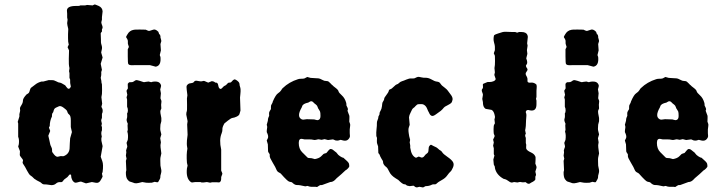

<svg xmlns="http://www.w3.org/2000/svg" viewBox="-20 -806 3198 846"><path d="M423.8 -659.2 424.8 -628.9V-620.1Q424.8 -616.7 425.8 -613.3L428.7 -603Q430.2 -596.2 429.2 -590.8L425.8 -574.7L432.1 -552.7L423.8 -524.9L429.2 -498Q429.2 -497.1 427.2 -492.7Q425.3 -488.3 426.3 -481.9Q426.8 -475.1 423.8 -462.9Q426.8 -451.2 426.8 -448.7Q426.8 -446.3 426.8 -443.8L429.2 -434.1Q430.2 -404.3 429.2 -392.1L426.8 -377.9L430.2 -349.1L426.8 -335.4L431.2 -326.2Q433.1 -322.3 432.1 -312L429.2 -304.2V-287.1Q429.2 -286.1 428.2 -283.7Q427.2 -281.2 426.3 -278.3Q425.3 -275.4 426.8 -270Q428.2 -264.2 428.7 -262.2Q429.2 -260.3 426.8 -252.4L429.2 -246.1V-232.9Q429.2 -230 426.8 -225.1Q425.8 -215.8 427.2 -210.4Q429.7 -205.1 427.7 -201.2Q425.8 -197.3 426.8 -186L432.1 -162.1L423.8 -115.2Q424.8 -111.3 430.7 -96.2Q436.5 -81.1 432.1 -47.9L429.2 -41L432.1 -27.8Q431.6 -25.9 428.7 -21Q425.8 -16.1 424.3 -13.2Q417 1.5 403.3 -0.5Q389.6 -2.4 384.8 -3.9L358.9 2L336.9 -5.9Q333 -5.9 321.3 -2.4Q309.6 1 306.2 -3.9Q298.3 -7.8 293.9 -25.9V-29.8Q293.9 -37.1 290.5 -37.1Q287.1 -37.1 285.6 -36.1Q284.2 -35.2 281.7 -31.2Q278.3 -25.4 270 -20.5Q261.7 -15.1 258.8 -10.3Q255.9 -5.9 253.4 -4.4Q251 -2.9 245.1 -3.4Q234.4 -4.4 226.6 2.9Q218.8 9.8 206.5 9.8L185.1 6.8Q178.2 6.8 172.9 6.3Q167 5.9 158.2 -2.9Q138.2 -12.7 134.8 -16.1Q131.8 -17.1 127.9 -21.5Q121.6 -28.3 115.2 -32.2Q108.4 -36.1 99.1 -54.2Q89.8 -72.8 84 -80.6Q78.1 -88.4 80.1 -93.3Q82 -98.1 81.1 -101.1Q80.1 -104 75.2 -109.9Q70.3 -116.2 68.4 -119.1Q66.4 -122.1 67.4 -129.4Q67.9 -136.7 67.9 -140.1L60.1 -160.2L63 -170.9Q65.4 -191.9 60.1 -203.1V-262.2L58.1 -269L64.9 -291Q65.9 -293 65.4 -297.9Q64.9 -302.7 65.9 -305.2L68.8 -317.9L67.9 -330.1Q69.3 -335 75.2 -344.2Q81.1 -353.5 81.1 -363.3Q81.1 -373 97.2 -390.1Q105 -394 107.4 -397.5Q109.9 -401.4 111.8 -409.2Q114.3 -417 116.2 -418.9Q118.2 -420.9 121.6 -422.9Q125 -424.8 135.7 -433.6Q146.5 -442.4 163.1 -446.8Q167 -446.8 170.9 -446.8Q192.9 -452.6 194.8 -453.1Q213.9 -453.1 217.3 -452.1Q220.7 -451.2 228.5 -447.3Q237.8 -441.9 243.2 -441.9Q248.5 -441.9 267.1 -430.2Q269 -427.7 272.5 -422.9Q283.2 -407.2 291 -421.9Q293 -422.9 291 -430.7Q289.1 -438.5 289.1 -443.4V-455.1L286.1 -462.9V-483.9L284.2 -492.2L286.1 -505.9Q282.2 -520.5 283.2 -547.9Q284.2 -574.7 284.2 -584L277.8 -598.1L283.2 -609.9Q283.2 -610.8 282.2 -613.3Q279.8 -619.1 279.8 -638.2V-655.8L280.8 -678.2Q275.9 -697.8 275.9 -704.1L277.8 -719.2L275.9 -729V-746.1L274.9 -759.3Q274.9 -779.8 314.9 -779.8H324.2Q330.6 -779.8 334 -782.2H355L363.8 -784.2L388.2 -782.2L396 -786.1Q398.9 -787.1 415 -779.8Q431.2 -772.5 432.1 -755.9L429.2 -730.5V-719.2Q429.2 -717.3 427.2 -711.4Q425.3 -705.6 428.7 -697.8Q432.1 -689.9 432.1 -685.5Q432.1 -681.2 429.2 -676.8Q429.2 -671.9 429.2 -667Q423.8 -661.1 423.8 -659.2ZM292 -274.9Q292 -295.9 285.2 -300.8Q278.8 -305.7 277.3 -311.5Q275.9 -316.9 274.4 -318.8Q273.4 -321.3 260.7 -331.1Q248 -340.8 240.2 -337.9Q222.7 -331.1 219.7 -326.2Q216.8 -321.3 215.8 -316.4Q214.8 -311.5 213.9 -311Q209 -306.2 209 -299.3V-293Q199.2 -273.4 199.2 -250Q195.8 -246.6 195.8 -243.2L201.2 -229L192.9 -208Q193.8 -202.1 197.3 -189Q200.2 -175.8 201.2 -170.9Q202.1 -166 205.1 -160.6Q210 -151.4 209.5 -145Q209 -138.2 210.4 -135.7Q211.9 -133.8 212.9 -132.3Q224.6 -114.7 233.9 -115.2L247.1 -118.2Q260.7 -117.2 261.2 -118.2Q284.2 -127.4 286.6 -150.9Q287.1 -159.7 287.6 -174.8Q288.1 -189.9 289.1 -196.8L296.9 -224.1L292 -246.1Z M551.3 -443.8H557.6Q564.5 -443.4 569.8 -447.3Q574.7 -451.2 578.6 -452.6Q582.5 -454.1 596.2 -449.7Q609.9 -445.3 612.3 -444.3Q614.7 -443.4 622.6 -445.3Q630.4 -446.8 634.8 -446.8L646 -443.8Q656.7 -447.8 670.4 -446.3Q684.1 -444.8 689 -432.1Q690.9 -428.2 688.5 -421.4Q686 -414.1 686 -412.1L689 -395L687 -373L690.9 -362.8Q691.9 -360.8 690.9 -353.5Q689.9 -346.2 689.9 -344.2L690.9 -328.1L687 -318.8Q686 -316.9 687 -307.1L690.9 -286.1V-272L687 -256.8Q685.1 -235.8 687 -230L690.9 -213.9L686 -196.8L689 -179.2Q686 -165 687.5 -156.7Q689 -148.4 689 -145L690.9 -129.9L687 -111.8Q686 -108.4 686.5 -93.8Q687 -79.1 687 -76.2L690.9 -56.2Q691.9 -48.8 689 -40Q686 -31.2 686.5 -25.4Q687 -19.5 676.8 -3.9Q674.8 -2 668.9 -3.4Q663.1 -4.9 661.6 -4.9L648.9 -1Q632.8 0 624 -1L606.9 -3.9L591.3 0Q579.6 2.9 572.8 1L562 -2.9Q560.1 -3.9 553.7 -5.4Q547.4 -6.8 540.5 -16.6Q534.2 -26.4 534.7 -47.9L536.6 -56.2L534.7 -97.2L537.6 -106.9L534.7 -120.1L536.6 -134.8L535.6 -143.1Q535.6 -145 537.6 -149.9Q539.6 -155.3 540.5 -158.2Q541.5 -161.1 539.6 -167.5Q538.1 -173.8 537.6 -176.3L543 -189.9Q545.9 -211.9 541 -226.1L543 -233.9L542 -252.9L543 -261.2Q536.1 -274.9 538.6 -282.2Q541 -289.6 540.5 -295.9Q540 -302.7 540 -306.2Q543 -309.1 543.5 -318.4Q543.9 -327.6 540 -335.9V-367.2L537.6 -377L541 -388.2L537.6 -404.8Q537.6 -407.2 539.6 -410.2Q541.5 -413.1 543 -415Q543.9 -417 543 -427.7Q542 -438.5 544.9 -439Q547.9 -443.8 551.3 -443.8ZM638.7 -669.9 653.8 -674.8Q664.1 -679.7 677.7 -666Q678.7 -664.1 679.7 -660.6Q680.7 -657.2 681.6 -654.8Q686 -654.8 686 -648.9Q687 -647.9 687 -645V-641.1Q690.9 -627.9 690.9 -625L687 -611.8L689 -584L684.1 -564Q684.1 -561 687 -555.2Q690.9 -516.1 666 -512.2L640.6 -519H571.8Q570.8 -519 565.9 -518.6Q561 -518.1 559.1 -518.6Q557.1 -519 552.7 -519.5Q548.3 -520 545.4 -523.9Q543 -527.3 543 -557.6V-588.9L547.9 -599.1L543.9 -611.8Q543 -614.7 543.5 -622.1Q543.9 -629.4 540 -635.3Q535.6 -641.1 535.6 -643.1Q535.6 -645 541 -653.8Q550.8 -671.9 569.8 -674.8Q571.8 -675.8 596.2 -675.8Q620.6 -675.8 622.1 -675.3Q623.5 -674.8 629.4 -671.9Q635.3 -668.9 638.7 -669.9Z M954.6 -20.5Q954.6 -6.8 948.7 -3.9Q947.8 -1 934.6 -2.9H914.6L905.8 -1L891.6 -3.9L877 -2H869.6Q865.7 -2 863.8 -3.9H840.8L826.7 -2Q823.7 -2 820.8 -3.9Q798.8 -20 803.7 -64L806.6 -76.2L803.7 -88.9Q800.8 -127 805.7 -150.9L803.7 -164.1Q802.7 -168 803.7 -187L806.6 -211.9L804.7 -257.8L806.6 -272L800.8 -300.8Q800.8 -311 802.7 -314.5Q804.7 -318.4 804.2 -344.7Q803.7 -371.1 803.7 -372.1L805.7 -386.2Q804.7 -397.5 802.7 -411.1Q800.8 -424.8 803.2 -429.2Q805.7 -433.1 809.1 -435.5Q812.5 -438 815.4 -438.5Q818.8 -439 823.7 -439.9Q828.6 -440.9 830.1 -441.4Q832.5 -442.4 836.4 -447.3Q840.3 -452.1 852.5 -449.2Q865.2 -446.3 871.1 -448.2Q876.5 -450.2 880.4 -449.2L897.5 -441.9L912.6 -448.2Q922.4 -448.2 928.7 -441.9Q930.7 -441.9 932.6 -441.9Q939.9 -441.9 941.9 -428.7Q943.8 -415.5 951.7 -414.1Q955.6 -414.1 960.9 -420.4Q966.3 -426.8 970.2 -428.2Q975.6 -429.7 980 -435.5Q984.4 -441.9 989.7 -441.9Q994.6 -441.9 996.6 -442.9Q998.5 -443.4 1002.4 -448.2Q1006.3 -453.1 1011.2 -455.6Q1015.1 -458 1024.9 -450.7Q1034.7 -443.4 1035.2 -436.5Q1035.6 -428.7 1037.6 -423.8Q1039.6 -418.9 1040 -411.6Q1040.5 -404.3 1039.1 -391.1Q1037.6 -377.9 1037.6 -376L1039.6 -318.8Q1039.6 -316.9 1038.1 -313.5Q1036.6 -310.1 1035.2 -303.7Q1033.7 -297.4 1022.5 -292Q1011.7 -287.1 1005.4 -286.6Q998.5 -286.1 983.9 -274.4Q969.2 -262.7 968.8 -262.2Q959 -245.1 960 -236.3Q960.4 -228 956.5 -218.3Q944.8 -190.4 954.6 -147V-54.2Q960.9 -41.5 959.5 -39.1L954.6 -25.9Z M1391.1 -458.5Q1397.5 -456.1 1403.3 -452.6Q1409.2 -449.2 1416.5 -449.2Q1424.3 -449.2 1428.2 -446.3Q1432.1 -443.4 1437.5 -437.5Q1442.9 -431.2 1445.3 -430.2Q1447.3 -427.2 1459 -418.5Q1470.7 -409.7 1471.7 -403.3Q1473.1 -397.5 1486.3 -385.7Q1499.5 -374 1505.4 -353Q1506.3 -351.1 1506.3 -347.7V-341.8Q1513.2 -328.1 1513.2 -325.2L1511.2 -317.9Q1512.2 -314 1515.1 -307.1Q1518.1 -299.8 1519 -296.9Q1520 -293.9 1519.5 -284.2Q1519 -274.4 1519 -270L1522.9 -258.8Q1523.9 -256.8 1521 -235.8V-219.2L1522 -206.1Q1522 -203.1 1521 -201.2Q1512.2 -182.1 1492.2 -187L1481 -189.9L1471.2 -187Q1468.3 -186 1459 -187L1447.3 -191.9L1425.3 -189L1410.2 -192.9L1397 -189.9L1386.2 -191.9Q1382.3 -192.9 1374.5 -190.4Q1366.7 -188 1360.8 -189.9Q1354.5 -191.9 1339.4 -191.9H1321.3Q1318.8 -191.9 1314 -193.4Q1296.4 -198.2 1296.4 -176.3Q1296.4 -150.4 1311 -135.7Q1325.7 -121.1 1331.1 -115.7Q1335.9 -109.9 1339.4 -109.9L1353 -108.9L1367.2 -105Q1386.2 -108.4 1395 -117.2Q1403.3 -126 1405.3 -127.4Q1407.2 -128.9 1411.6 -129.9Q1416 -130.9 1418 -131.8Q1419.4 -132.8 1426.3 -141.6Q1433.1 -150.4 1438.5 -149.4Q1443.8 -148.9 1448.7 -144.5Q1453.6 -140.1 1456.5 -138.2Q1461.9 -135.3 1465.8 -129.4Q1469.2 -123.5 1479 -117.2Q1488.8 -110.8 1493.2 -110.8Q1502.9 -101.1 1510.3 -95.2Q1517.1 -88.9 1518.1 -82.5Q1519 -76.2 1519 -74.2Q1519 -69.8 1512.7 -63.5Q1506.3 -57.1 1502 -55.2Q1481.9 -36.1 1472.2 -28.3Q1462.4 -20.5 1457.5 -14.6Q1447.3 -3.9 1435.1 -3.9L1400.4 8.8Q1398.4 9.8 1394.5 9.3Q1390.6 8.8 1385.3 12.7Q1379.4 17.1 1377 18.1L1370.6 17.1H1351.6Q1344.7 17.1 1335 13.2L1325.2 15.1Q1298.8 8.8 1289.1 9.3Q1279.3 10.3 1266.1 -2.9Q1264.2 -3.9 1259.3 -4.4Q1254.4 -4.9 1249.5 -8.3Q1244.6 -11.7 1231.4 -25.4Q1218.8 -39.1 1217.3 -41Q1215.3 -43 1208.5 -46.4Q1201.7 -49.8 1198.2 -58.1Q1195.3 -66.9 1181.6 -89.4Q1168 -111.8 1168.5 -118.2Q1168.9 -125 1168 -127Q1167 -128.9 1164.1 -132.8Q1161.1 -136.7 1161.1 -140.1L1160.2 -169.9L1155.3 -187L1160.2 -196.8Q1164.6 -205.6 1155.3 -224.1Q1155.3 -233.4 1156.7 -240.2Q1158.2 -247.1 1156.7 -251Q1155.3 -254.9 1155.3 -256.3Q1155.3 -257.8 1158.2 -266.6Q1161.1 -275.4 1160.6 -279.3Q1160.2 -283.7 1166 -295.9Q1166 -297.9 1165.5 -304.7Q1165 -311.5 1168.9 -317.4Q1173.3 -323.2 1173.8 -326.2Q1174.3 -329.1 1173.8 -334.5Q1173.3 -341.8 1177.2 -347.2Q1181.2 -352.5 1182.1 -358.9Q1195.3 -389.2 1205.1 -395Q1214.8 -401.4 1219.2 -408.7Q1223.1 -416 1226.1 -418Q1253.9 -444.8 1293 -457Q1298.3 -459 1307.1 -459Q1315.9 -459 1319.8 -460Q1323.7 -460.9 1327.1 -463.4Q1331.1 -465.8 1334 -466.8L1348.1 -462.9Q1366.2 -461.9 1371.1 -461.4Q1375.5 -460.9 1380.4 -460.9Q1385.3 -460.9 1391.1 -458.5ZM1332 -280.8 1364.3 -279.8Q1366.2 -279.8 1372.1 -277.8Q1377.9 -275.9 1381.3 -276.9Q1392.1 -279.3 1392.1 -294.9Q1392.1 -310.5 1390.1 -314.9Q1388.2 -319.3 1385.3 -323.2Q1380.9 -328.6 1379.4 -335Q1377.4 -341.3 1372.1 -345.2Q1367.2 -349.1 1365.7 -350.1Q1364.3 -351.1 1361.3 -354.5Q1353 -364.3 1342.3 -356.4Q1340.3 -355 1338.4 -354Q1314.5 -349.1 1311.5 -337.9Q1311 -335.9 1310.1 -334.5Q1309.1 -333 1309.1 -332Q1286.1 -292 1309.1 -280.3Q1313 -278.8 1316.4 -278.8Z M1832 -347.2Q1821.3 -347.7 1817.4 -344.7Q1813.5 -341.8 1810.5 -338.4Q1807.1 -333.5 1802.2 -330.6Q1797.4 -327.1 1795.4 -322.8Q1793.9 -318.4 1788.6 -308.6Q1783.2 -298.8 1782.2 -289.1L1785.2 -255.9Q1785.2 -253.9 1781.7 -245.6Q1778.3 -237.3 1780.8 -219.7Q1783.2 -202.1 1785.2 -197.3Q1787.1 -192.4 1787.1 -189.9L1785.2 -178.2Q1785.2 -177.7 1786.6 -170.9Q1788.1 -164.1 1787.6 -159.7Q1787.1 -155.3 1788.1 -152.8Q1793 -118.7 1813 -110.8L1825.2 -116.2L1836.9 -111.8Q1844.7 -111.3 1849.6 -118.2Q1855 -126 1861.3 -129.9Q1868.2 -133.8 1868.2 -146.5Q1868.2 -158.7 1872.6 -163.6Q1877 -168.9 1879.9 -168L1891.1 -162.1Q1892.1 -161.1 1898.4 -158.7Q1904.8 -156.2 1910.2 -150.9Q1916 -145 1920.4 -143.1Q1924.8 -141.1 1928.7 -134.8Q1933.1 -127.4 1951.7 -114.7Q1970.2 -102.1 1976.1 -91.8Q1981.9 -81.1 1975.6 -67.4Q1969.7 -53.7 1964.8 -49.8Q1959.5 -45.4 1950.7 -33.2Q1942.4 -21 1925.8 -12.2Q1909.2 -2.9 1905.8 1Q1900.4 7.3 1893.6 6.3Q1886.7 5.4 1881.8 8.3Q1870.6 14.2 1855 14.2L1844.2 20L1828.1 17.1Q1826.2 17.1 1823.7 18.1Q1821.3 19 1818.4 19.5Q1815.4 20 1814 19.5Q1812 19 1809.6 17.6Q1807.1 16.1 1805.2 14.2Q1803.2 12.2 1801.3 12.2L1785.2 14.2Q1772.9 12.7 1770 9.3Q1767.1 5.9 1763.2 5.9H1760.3Q1752.4 4.4 1734.9 -13.2Q1731.9 -15.1 1723.1 -20.5Q1702.6 -33.2 1695.3 -49.3Q1688 -65.4 1681.6 -70.3Q1675.8 -74.2 1671.9 -80.1Q1668 -85.9 1668 -90.3Q1668 -94.7 1666.5 -97.7Q1665 -100.6 1661.1 -106.4Q1657.2 -113.3 1655.8 -116.2Q1654.3 -119.1 1653.3 -122.6Q1652.3 -126 1649.4 -128.9Q1646.5 -131.8 1647 -132.8L1646 -161.1Q1646 -163.1 1643.1 -169.4Q1640.1 -175.8 1640.6 -184.6Q1641.1 -193.4 1641.1 -197.3Q1641.1 -200.2 1638.2 -206.1Q1637.2 -222.7 1639.2 -238.3Q1641.1 -253.9 1640.6 -261.7Q1640.1 -269.5 1643.6 -276.9Q1647 -284.2 1647 -289.1Q1647 -293.9 1649.9 -297.4Q1652.8 -300.8 1652.3 -305.7Q1651.9 -310.5 1656.7 -317.9Q1661.6 -325.7 1663.1 -338.4Q1664.1 -351.1 1665.5 -354.5Q1667 -357.9 1669.4 -361.3Q1672.9 -366.2 1672.9 -370.6Q1672.9 -375.5 1681.6 -386.2Q1691.9 -399.4 1692.9 -405.3Q1693.8 -411.1 1699.2 -412.6Q1705.6 -414.1 1714.8 -423.8Q1724.6 -433.6 1729 -434.6Q1732.9 -434.6 1738.3 -440.4Q1743.7 -445.8 1751.5 -448.2Q1758.8 -450.2 1771 -455.6Q1783.2 -460.9 1792.5 -460.4Q1801.8 -460 1806.2 -460.9Q1817.9 -466.8 1821.8 -467.3Q1826.2 -467.8 1835.9 -465.3Q1845.7 -462.9 1854.5 -463.4Q1866.7 -463.9 1880.9 -456.1Q1895 -447.8 1902.8 -446.8Q1911.1 -445.8 1914.6 -443.8Q1918 -441.9 1921.9 -436Q1925.8 -430.2 1928.7 -428.2Q1931.6 -426.3 1940.4 -418.9Q1949.7 -411.6 1952.6 -407.2Q1955.1 -402.8 1965.3 -390.1Q1975.6 -377.4 1974.1 -366.7Q1972.2 -356 1967.3 -351.6Q1962.9 -347.7 1953.1 -342.8Q1943.4 -337.9 1940.4 -335.9Q1937.5 -334 1935.5 -331.5Q1933.1 -329.1 1929.2 -324.2Q1924.8 -319.3 1921.9 -317.4Q1918.9 -314.9 1916.5 -313.5Q1914.1 -312 1900.9 -302.2Q1887.7 -292.5 1881.3 -295.9Q1875 -298.8 1872.6 -304.7Q1870.1 -310.5 1869.1 -312Q1867.2 -314 1861.8 -327.6Q1856.4 -341.3 1844.2 -346.2Q1842.8 -347.2 1832 -347.2Z M2155.8 -128.4V-152.8L2152.8 -164.1L2155.8 -178.2L2152.8 -190.9Q2159.7 -204.6 2159.7 -207L2155.8 -216.8Q2154.8 -222.7 2154.8 -237.3Q2154.8 -252.9 2157.7 -257.3Q2160.6 -261.7 2160.6 -263.2L2158.7 -279.8Q2158.7 -280.8 2160.2 -285.6Q2161.6 -290.5 2160.6 -293.9Q2156.7 -316.9 2146 -321.8Q2141.6 -323.2 2132.8 -324.2Q2124 -325.2 2120.6 -326.2Q2117.2 -327.1 2112.8 -333.5Q2107.9 -341.3 2107.9 -356L2105 -370.1L2107.9 -388.2Q2107.9 -392.1 2105 -398.9Q2100.6 -409.7 2105 -414.1Q2109.4 -418.5 2107.9 -426.8Q2106.9 -435.1 2108.9 -436.5Q2110.8 -438 2115.7 -439.5Q2120.1 -440.9 2124 -442.9Q2127.9 -444.8 2130.4 -444.8H2139.6Q2146.5 -444.8 2154.8 -448.2Q2163.1 -451.7 2164.1 -458L2158.7 -474.1Q2157.7 -477.1 2159.2 -481Q2160.6 -484.9 2160.6 -486.8L2158.7 -505.9L2160.6 -520Q2161.6 -534.2 2160.6 -560.1L2155.8 -571.3L2160.6 -585V-600.1Q2160.6 -606 2156.7 -619.6Q2152.8 -633.3 2156.7 -649.9Q2161.6 -654.8 2175.3 -658.7Q2189 -662.6 2194.3 -664.6Q2199.7 -666 2207.5 -666L2236.8 -665H2250L2258.8 -662.1L2267.1 -665H2276.9Q2298.8 -665 2303.7 -651.9Q2305.7 -647.9 2305.7 -643.1L2302.7 -615.2L2304.7 -605L2301.8 -585L2303.7 -568.8L2298.8 -548.8Q2306.2 -529.8 2300.8 -522.9Q2295.9 -516.1 2297.9 -514.2Q2297.9 -510.7 2301.8 -505.9Q2305.7 -501 2303.7 -496.1L2296.9 -484.9Q2294.9 -479 2299.3 -471.7Q2305.2 -461.9 2304.2 -454.1Q2303.2 -446.3 2306.6 -443.8Q2310.1 -440.9 2319.3 -441.9Q2333.5 -443.4 2343.8 -433.1Q2345.7 -425.8 2344.7 -418.5Q2343.8 -411.1 2343.8 -405.8V-378.9L2341.8 -370.6L2343.8 -362.8V-346.2Q2343.8 -314 2314.9 -319.8Q2299.8 -324.7 2296.9 -314Q2295.9 -312 2298.3 -306.6Q2300.8 -301.3 2297.9 -275.9Q2297.9 -248.5 2293.9 -231.9L2296.9 -216.8Q2293.9 -213.9 2293.9 -207L2296.9 -198.2V-175.8L2298.8 -168Q2298.8 -167 2298.3 -158.7Q2297.9 -150.4 2299.8 -148.9Q2303.7 -141.6 2318.8 -134.8Q2334 -127.9 2337.9 -118.2Q2340.8 -115.2 2339.8 -102.1Q2338.9 -88.9 2338.9 -85Q2345.2 -72.3 2343.8 -65.9L2338.9 -49.8L2341.8 -37.1Q2341.8 -32.2 2338.9 -27.8Q2338.9 -21.5 2338.9 -15.1Q2335.9 -8.3 2319.8 -1L2314 2.9Q2306.2 6.3 2296.9 -2.9Q2294.9 -3.9 2289.6 -2.9Q2284.2 -2 2277.3 -3.4Q2270.5 -4.9 2269 -3.9L2259.8 -2L2245.1 -3.9Q2244.1 -3.9 2237.8 -2Q2231.4 0 2221.2 -7.8Q2210.9 -15.1 2206.5 -16.1Q2202.1 -17.1 2198.7 -18.1Q2166.5 -36.1 2160.6 -66.4V-70.8L2155.8 -81.1Q2153.8 -99.1 2153.8 -103L2158.7 -121.1Q2155.8 -124 2155.8 -128.4Z M2480 -443.8H2486.3Q2493.2 -443.4 2498.5 -447.3Q2503.4 -451.2 2507.3 -452.6Q2511.2 -454.1 2524.9 -449.7Q2538.6 -445.3 2541 -444.3Q2543.5 -443.4 2551.3 -445.3Q2559.1 -446.8 2563.5 -446.8L2574.7 -443.8Q2585.4 -447.8 2599.1 -446.3Q2612.8 -444.8 2617.7 -432.1Q2619.6 -428.2 2617.2 -421.4Q2614.7 -414.1 2614.7 -412.1L2617.7 -395L2615.7 -373L2619.6 -362.8Q2620.6 -360.8 2619.6 -353.5Q2618.7 -346.2 2618.7 -344.2L2619.6 -328.1L2615.7 -318.8Q2614.7 -316.9 2615.7 -307.1L2619.6 -286.1V-272L2615.7 -256.8Q2613.8 -235.8 2615.7 -230L2619.6 -213.9L2614.7 -196.8L2617.7 -179.2Q2614.7 -165 2616.2 -156.7Q2617.7 -148.4 2617.7 -145L2619.6 -129.9L2615.7 -111.8Q2614.7 -108.4 2615.2 -93.8Q2615.7 -79.1 2615.7 -76.2L2619.6 -56.2Q2620.6 -48.8 2617.7 -40Q2614.7 -31.2 2615.2 -25.4Q2615.7 -19.5 2605.5 -3.9Q2603.5 -2 2597.7 -3.4Q2591.8 -4.9 2590.3 -4.9L2577.6 -1Q2561.5 0 2552.7 -1L2535.6 -3.9L2520 0Q2508.3 2.9 2501.5 1L2490.7 -2.9Q2488.8 -3.9 2482.4 -5.4Q2476.1 -6.8 2469.2 -16.6Q2462.9 -26.4 2463.4 -47.9L2465.3 -56.2L2463.4 -97.2L2466.3 -106.9L2463.4 -120.1L2465.3 -134.8L2464.4 -143.1Q2464.4 -145 2466.3 -149.9Q2468.3 -155.3 2469.2 -158.2Q2470.2 -161.1 2468.3 -167.5Q2466.8 -173.8 2466.3 -176.3L2471.7 -189.9Q2474.6 -211.9 2469.7 -226.1L2471.7 -233.9L2470.7 -252.9L2471.7 -261.2Q2464.8 -274.9 2467.3 -282.2Q2469.7 -289.6 2469.2 -295.9Q2468.8 -302.7 2468.8 -306.2Q2471.7 -309.1 2472.2 -318.4Q2472.7 -327.6 2468.8 -335.9V-367.2L2466.3 -377L2469.7 -388.2L2466.3 -404.8Q2466.3 -407.2 2468.3 -410.2Q2470.2 -413.1 2471.7 -415Q2472.7 -417 2471.7 -427.7Q2470.7 -438.5 2473.6 -439Q2476.6 -443.8 2480 -443.8ZM2567.4 -669.9 2582.5 -674.8Q2592.8 -679.7 2606.4 -666Q2607.4 -664.1 2608.4 -660.6Q2609.4 -657.2 2610.4 -654.8Q2614.7 -654.8 2614.7 -648.9Q2615.7 -647.9 2615.7 -645V-641.1Q2619.6 -627.9 2619.6 -625L2615.7 -611.8L2617.7 -584L2612.8 -564Q2612.8 -561 2615.7 -555.2Q2619.6 -516.1 2594.7 -512.2L2569.3 -519H2500.5Q2499.5 -519 2494.6 -518.6Q2489.7 -518.1 2487.8 -518.6Q2485.8 -519 2481.4 -519.5Q2477.1 -520 2474.1 -523.9Q2471.7 -527.3 2471.7 -557.6V-588.9L2476.6 -599.1L2472.7 -611.8Q2471.7 -614.7 2472.2 -622.1Q2472.7 -629.4 2468.8 -635.3Q2464.4 -641.1 2464.4 -643.1Q2464.4 -645 2469.7 -653.8Q2479.5 -671.9 2498.5 -674.8Q2500.5 -675.8 2524.9 -675.8Q2549.3 -675.8 2550.8 -675.3Q2552.2 -674.8 2558.1 -671.9Q2564 -668.9 2567.4 -669.9Z M2969.2 -458.5Q2975.6 -456.1 2981.4 -452.6Q2987.3 -449.2 2994.6 -449.2Q3002.4 -449.2 3006.3 -446.3Q3010.3 -443.4 3015.6 -437.5Q3021 -431.2 3023.4 -430.2Q3025.4 -427.2 3037.1 -418.5Q3048.8 -409.7 3049.8 -403.3Q3051.3 -397.5 3064.5 -385.7Q3077.6 -374 3083.5 -353Q3084.5 -351.1 3084.5 -347.7V-341.8Q3091.3 -328.1 3091.3 -325.2L3089.4 -317.9Q3090.3 -314 3093.3 -307.1Q3096.2 -299.8 3097.2 -296.9Q3098.1 -293.9 3097.7 -284.2Q3097.2 -274.4 3097.2 -270L3101.1 -258.8Q3102.1 -256.8 3099.1 -235.8V-219.2L3100.1 -206.1Q3100.1 -203.1 3099.1 -201.2Q3090.3 -182.1 3070.3 -187L3059.1 -189.9L3049.3 -187Q3046.4 -186 3037.1 -187L3025.4 -191.9L3003.4 -189L2988.3 -192.9L2975.1 -189.9L2964.4 -191.9Q2960.4 -192.9 2952.6 -190.4Q2944.8 -188 2939 -189.9Q2932.6 -191.9 2917.5 -191.9H2899.4Q2897 -191.9 2892.1 -193.4Q2874.5 -198.2 2874.5 -176.3Q2874.5 -150.4 2889.2 -135.7Q2903.8 -121.1 2909.2 -115.7Q2914.1 -109.9 2917.5 -109.9L2931.2 -108.9L2945.3 -105Q2964.4 -108.4 2973.1 -117.2Q2981.4 -126 2983.4 -127.4Q2985.4 -128.9 2989.7 -129.9Q2994.1 -130.9 2996.1 -131.8Q2997.6 -132.8 3004.4 -141.6Q3011.2 -150.4 3016.6 -149.4Q3022 -148.9 3026.9 -144.5Q3031.7 -140.1 3034.7 -138.2Q3040 -135.3 3043.9 -129.4Q3047.4 -123.5 3057.1 -117.2Q3066.9 -110.8 3071.3 -110.8Q3081.1 -101.1 3088.4 -95.2Q3095.2 -88.9 3096.2 -82.5Q3097.2 -76.2 3097.2 -74.2Q3097.2 -69.8 3090.8 -63.5Q3084.5 -57.1 3080.1 -55.2Q3060.1 -36.1 3050.3 -28.3Q3040.5 -20.5 3035.6 -14.6Q3025.4 -3.9 3013.2 -3.9L2978.5 8.8Q2976.6 9.8 2972.7 9.3Q2968.8 8.8 2963.4 12.7Q2957.5 17.1 2955.1 18.1L2948.7 17.1H2929.7Q2922.9 17.1 2913.1 13.2L2903.3 15.1Q2877 8.8 2867.2 9.3Q2857.4 10.3 2844.2 -2.9Q2842.3 -3.9 2837.4 -4.4Q2832.5 -4.9 2827.6 -8.3Q2822.8 -11.7 2809.6 -25.4Q2796.9 -39.1 2795.4 -41Q2793.5 -43 2786.6 -46.4Q2779.8 -49.8 2776.4 -58.1Q2773.4 -66.9 2759.8 -89.4Q2746.1 -111.8 2746.6 -118.2Q2747.1 -125 2746.1 -127Q2745.1 -128.9 2742.2 -132.8Q2739.3 -136.7 2739.3 -140.1L2738.3 -169.9L2733.4 -187L2738.3 -196.8Q2742.7 -205.6 2733.4 -224.1Q2733.4 -233.4 2734.9 -240.2Q2736.3 -247.1 2734.9 -251Q2733.4 -254.9 2733.4 -256.3Q2733.4 -257.8 2736.3 -266.6Q2739.3 -275.4 2738.8 -279.3Q2738.3 -283.7 2744.1 -295.9Q2744.1 -297.9 2743.7 -304.7Q2743.2 -311.5 2747.1 -317.4Q2751.5 -323.2 2752 -326.2Q2752.4 -329.1 2752 -334.5Q2751.5 -341.8 2755.4 -347.2Q2759.3 -352.5 2760.3 -358.9Q2773.4 -389.2 2783.2 -395Q2793 -401.4 2797.4 -408.7Q2801.3 -416 2804.2 -418Q2832 -444.8 2871.1 -457Q2876.5 -459 2885.3 -459Q2894 -459 2897.9 -460Q2901.9 -460.9 2905.3 -463.4Q2909.2 -465.8 2912.1 -466.8L2926.3 -462.9Q2944.3 -461.9 2949.2 -461.4Q2953.6 -460.9 2958.5 -460.9Q2963.4 -460.9 2969.2 -458.5ZM2910.2 -280.8 2942.4 -279.8Q2944.3 -279.8 2950.2 -277.8Q2956.1 -275.9 2959.5 -276.9Q2970.2 -279.3 2970.2 -294.9Q2970.2 -310.5 2968.3 -314.9Q2966.3 -319.3 2963.4 -323.2Q2959 -328.6 2957.5 -335Q2955.6 -341.3 2950.2 -345.2Q2945.3 -349.1 2943.8 -350.1Q2942.4 -351.1 2939.5 -354.5Q2931.2 -364.3 2920.4 -356.4Q2918.5 -355 2916.5 -354Q2892.6 -349.1 2889.6 -337.9Q2889.2 -335.9 2888.2 -334.5Q2887.2 -333 2887.2 -332Q2864.3 -292 2887.2 -280.3Q2891.1 -278.8 2894.5 -278.8Z"/></svg>

Font: AntiqueNobleBoldCondensed
Style: BoldCondensed
Weight: 700
Version: Version 001.000